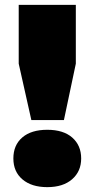

<svg xmlns="http://www.w3.org/2000/svg" viewBox="-20 -760 389 790"><path d="M109 -266 57 -498V-740H292V-498L243 -266ZM174.5 10Q110 10 72.5 -21.8Q35 -53.5 35 -108Q35 -163 71.8 -194.5Q108.5 -226 174.5 -226Q241 -226 277.5 -193.8Q314 -161.5 314 -108Q314 -55 276.8 -22.5Q239.5 10 174.5 10Z"/></svg>

Font: Encode Sans SC SemiExpanded Black
Style: Regular
Weight: 900
Width: 6
Designer: Multiple Designers
Foundry: Impallari Type
Version: Version 3.002